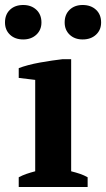

<svg xmlns="http://www.w3.org/2000/svg" viewBox="-44 -749 425 769"><path d="M307 0H31V-39Q46 -47 62 -52.5Q78 -58 97 -63V-429L31 -437V-476Q46 -482 68.5 -488Q91 -494 116 -498.5Q141 -503 165 -506.5Q189 -510 207 -512H241V-63Q261 -58 277 -52.5Q293 -47 307 -39ZM215 -659Q215 -691 235 -710Q255 -729 287 -729Q320 -729 340.5 -710Q361 -691 361 -659Q361 -629 340.5 -610Q320 -591 287 -591Q255 -591 235 -610Q215 -629 215 -659ZM-24 -659Q-24 -691 -4 -710Q16 -729 49 -729Q81 -729 101.5 -710Q122 -691 122 -659Q122 -629 101.5 -610Q81 -591 49 -591Q16 -591 -4 -610Q-24 -629 -24 -659Z"/></svg>

Font: PTSerif
Style: Bold
Weight: 700
Designer: A.Korolkova, O.Umpeleva, V.Yefimov
Foundry: ParaType Ltd
Version: Version 1.000W OFL; ttfautohint (v1.2) -l 8 -r 50 -G 200 -x 